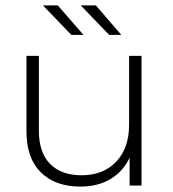

<svg xmlns="http://www.w3.org/2000/svg" viewBox="-20 -687 639 711"><path d="M504 -480V0H460V-103Q436 -52 389 -24Q342 4 278 4Q185 4 131.5 -48.5Q78 -101 78 -200V-480H124V-203Q124 -122 165.5 -80Q207 -38 282 -38Q363 -38 410.5 -88.5Q458 -139 458 -224V-480ZM139 -667H194L289 -558H244ZM279 -667H335L429 -558H384Z"/></svg>

Font: Montserrat Ace
Style: Light
Weight: 300
Designer: Julieta Ulanovsky
Foundry: Julieta Ulanovsky
Version: Version 1